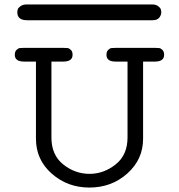

<svg xmlns="http://www.w3.org/2000/svg" viewBox="-20 -824 798 855"><path d="M45.9 -580.1Q45.9 -594.2 53.5 -601.6Q61 -608.9 67.6 -609.9Q74.2 -610.8 85.9 -610.8H263.2Q275.4 -610.8 281.7 -609.9Q288.1 -608.9 295.7 -601.6Q303.2 -594.2 303.2 -580.1Q303.2 -550.3 263.2 -549.8H209V-211.9Q209 -133.8 261.5 -91.8Q314 -49.8 378.9 -49.8Q441.9 -49.8 494.9 -91.8Q547.9 -133.8 547.9 -211.9V-549.8H494.1Q454.1 -549.8 454.1 -580.1Q454.1 -594.2 461.7 -601.6Q469.2 -608.9 475.6 -609.9Q481.9 -610.8 494.1 -610.8H670.9Q683.1 -610.8 689.5 -609.9Q695.8 -608.9 703.4 -601.6Q710.9 -594.2 710.9 -580.1Q710.9 -550.3 670.9 -549.8H617.2V-206.1Q617.2 -114.3 547.1 -51.5Q477.1 11.2 377.9 11.2Q280.8 11.2 210.4 -50.8Q140.1 -112.8 140.1 -206.1V-549.8H85.9Q45.9 -550.3 45.9 -580.1ZM57.1 -769Q57.1 -775.9 59.1 -782.5Q61 -789.1 71.5 -796.6Q82 -804.2 99.1 -804.2H657.2Q674.3 -804.2 684.3 -796.6Q694.3 -789.1 696.3 -782Q698.2 -774.9 698.2 -769Q698.2 -756.8 689.2 -745.4Q680.2 -733.9 659.2 -733.9H101.1Q57.1 -733.9 57.1 -769Z"/></svg>

Font: CMU Typewriter Text Variable Width
Style: Medium
Weight: 500
Version: Version 0.7.0